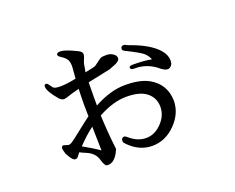

<svg xmlns="http://www.w3.org/2000/svg" viewBox="-104 -806 1208 989"><g transform="rotate(-20 500.0 -311.0)"><path d="M179 -160Q186 -160 196 -165.5Q206 -171 253 -208.5Q300 -246 325 -264Q324 -289 324 -327Q324 -365 326 -414L288 -404L250 -392Q243 -390 239 -390H238Q225 -390 212 -404Q166 -458 166 -484Q166 -496 176 -496Q183 -496 189.5 -486Q196 -476 203.5 -467Q211 -458 244 -458Q277 -458 329 -469Q333 -527 334 -534V-535Q334 -560 325.5 -573Q317 -586 301.5 -596Q286 -606 284 -609.5Q282 -613 282 -616Q282 -628 301.5 -628Q321 -628 359.5 -611.5Q398 -595 404.5 -588Q411 -581 411 -572.5Q411 -564 404.5 -549.5Q398 -535 396 -526L392 -502Q389 -489 388 -482L435 -492Q443 -493 451 -499L467 -511Q486 -526 494 -527.5Q502 -529 521 -529Q540 -529 555.5 -518.5Q571 -508 571 -494Q571 -480 548 -469L510 -454L386 -428Q385 -379 385 -348V-301Q476 -351 556.5 -351Q637 -351 685 -325Q765 -280 766 -188Q765 -119 710 -63.5Q655 -8 583 -8Q511 -8 454 -68Q445 -77 446 -85V-86Q446 -103 464 -103Q469 -102 480 -92Q522 -57 567 -57H568Q614 -57 652 -96Q690 -135 690 -183.5Q690 -232 653.5 -262Q617 -292 543 -292Q469 -292 386 -246Q390 -149 401 -59V-57L391 -36Q367 6 336 6Q336 6 329 6Q317 6 306 -32.5Q295 -71 254 -89Q228 -100 217 -106L198 -82Q191 -79 186 -79Q173 -79 155 -111L148 -124L142 -145Q141 -151 141 -154Q141 -167 152 -168ZM240 -130Q257 -121 290 -101L328 -76Q328 -83 325 -207Q281 -174 240 -130ZM745 -378Q696 -413 642 -414Q624 -414 621 -415Q611 -417 610.5 -426.5Q610 -436 632 -436Q690 -436 733 -428Q725 -448 709 -463.5Q693 -479 616 -517Q604 -523 604 -530Q604 -546 619 -547Q627 -547 638 -540Q728 -509 774.5 -470Q821 -431 821 -389Q821 -362 799 -353Q795 -352 792 -352Q774 -352 745 -378Z"/></g></svg>

Font: Sawarabi Mincho
Style: Regular
Weight: 400
Version: Version 1.00